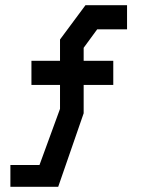

<svg xmlns="http://www.w3.org/2000/svg" viewBox="-20 -719 549 739"><path d="M20 -84H132L211 -300V-392H101V-485H211V-567L309 -699H469V-606H354L302 -535V-485H416V-392H302V-283L204 0H20Z"/></svg>

Font: Turret Road
Style: Bold
Weight: 700
Designer: Noponies
Foundry: Noponies
Version: Version 1.001; ttfautohint (v1.8)